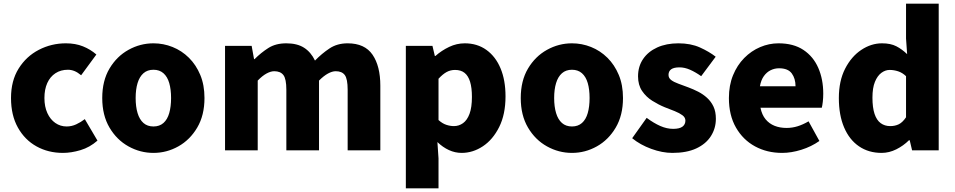

<svg xmlns="http://www.w3.org/2000/svg" viewBox="-20 -819 5205 1046"><path d="M323 14Q243 14 179 -21.5Q115 -57 77.5 -124Q40 -191 40 -285Q40 -379 81.5 -445.5Q123 -512 191.5 -547.5Q260 -583 339 -583Q391 -583 432 -566.5Q473 -550 505 -522L422 -409Q403 -425 385.5 -432Q368 -439 350 -439Q311 -439 282 -420Q253 -401 237.5 -366.5Q222 -332 222 -285Q222 -238 238 -203Q254 -168 281.5 -149Q309 -130 343 -130Q370 -130 395 -141.5Q420 -153 442 -170L511 -53Q469 -16 418.5 -1Q368 14 323 14Z M816 14Q744 14 680 -21.5Q616 -57 576.5 -124Q537 -191 537 -285Q537 -379 576.5 -445.5Q616 -512 680 -547.5Q744 -583 816 -583Q870 -583 920 -563Q970 -543 1009 -504.5Q1048 -466 1071 -411Q1094 -356 1094 -285Q1094 -191 1054.5 -124Q1015 -57 951.5 -21.5Q888 14 816 14ZM816 -130Q849 -130 870.5 -149Q892 -168 902 -203Q912 -238 912 -285Q912 -332 902 -366.5Q892 -401 870.5 -420Q849 -439 816 -439Q783 -439 761.5 -420Q740 -401 729.5 -366.5Q719 -332 719 -285Q719 -238 729.5 -203Q740 -168 761.5 -149Q783 -130 816 -130Z M1206 0V-569H1351L1364 -497H1367Q1402 -532 1442 -557.5Q1482 -583 1540 -583Q1599 -583 1636.5 -559Q1674 -535 1696 -489Q1733 -527 1775 -555Q1817 -583 1874 -583Q1967 -583 2009.5 -521Q2052 -459 2052 -352V0H1874V-330Q1874 -389 1858.5 -410Q1843 -431 1809 -431Q1790 -431 1767 -418.5Q1744 -406 1718 -380V0H1540V-330Q1540 -389 1524 -410Q1508 -431 1474 -431Q1455 -431 1432 -418.5Q1409 -406 1384 -380V0Z M2191 207V-569H2336L2349 -514H2352Q2386 -544 2427 -563.5Q2468 -583 2512 -583Q2580 -583 2630 -547Q2680 -511 2707 -446.5Q2734 -382 2734 -294Q2734 -196 2699.5 -127Q2665 -58 2610.5 -22Q2556 14 2495 14Q2459 14 2425.5 -1.5Q2392 -17 2363 -45L2369 44V207ZM2453 -132Q2480 -132 2502.5 -148Q2525 -164 2538 -199Q2551 -234 2551 -291Q2551 -341 2541 -373.5Q2531 -406 2511 -422Q2491 -438 2459 -438Q2434 -438 2413 -426.5Q2392 -415 2369 -390V-165Q2390 -146 2411.5 -139Q2433 -132 2453 -132Z M3096 14Q3024 14 2960 -21.5Q2896 -57 2856.5 -124Q2817 -191 2817 -285Q2817 -379 2856.5 -445.5Q2896 -512 2960 -547.5Q3024 -583 3096 -583Q3150 -583 3200 -563Q3250 -543 3289 -504.5Q3328 -466 3351 -411Q3374 -356 3374 -285Q3374 -191 3334.5 -124Q3295 -57 3231.5 -21.5Q3168 14 3096 14ZM3096 -130Q3129 -130 3150.5 -149Q3172 -168 3182 -203Q3192 -238 3192 -285Q3192 -332 3182 -366.5Q3172 -401 3150.5 -420Q3129 -439 3096 -439Q3063 -439 3041.5 -420Q3020 -401 3009.5 -366.5Q2999 -332 2999 -285Q2999 -238 3009.5 -203Q3020 -168 3041.5 -149Q3063 -130 3096 -130Z M3643 14Q3588 14 3528 -8Q3468 -30 3424 -66L3503 -177Q3542 -148 3577.5 -132.5Q3613 -117 3647 -117Q3682 -117 3698 -129Q3714 -141 3714 -162Q3714 -179 3698 -191Q3682 -203 3656 -213.5Q3630 -224 3601 -235Q3567 -249 3533.5 -270Q3500 -291 3478 -323.5Q3456 -356 3456 -403Q3456 -457 3483.5 -497.5Q3511 -538 3560.5 -560.5Q3610 -583 3676 -583Q3743 -583 3793 -560.5Q3843 -538 3879 -510L3800 -404Q3769 -426 3739.5 -439Q3710 -452 3682 -452Q3651 -452 3636.5 -441.5Q3622 -431 3622 -411Q3622 -394 3636.5 -383Q3651 -372 3676 -363Q3701 -354 3730 -343Q3757 -333 3783.5 -319.5Q3810 -306 3832 -286Q3854 -266 3867 -238.5Q3880 -211 3880 -172Q3880 -120 3853 -77.5Q3826 -35 3773.5 -10.5Q3721 14 3643 14Z M4241 14Q4159 14 4093.5 -21.5Q4028 -57 3989.5 -124Q3951 -191 3951 -285Q3951 -354 3973.5 -409Q3996 -464 4034.5 -503Q4073 -542 4121.5 -562.5Q4170 -583 4221 -583Q4303 -583 4357 -547Q4411 -511 4438 -449Q4465 -387 4465 -309Q4465 -285 4462.5 -264Q4460 -243 4457 -232H4123Q4131 -193 4151 -169Q4171 -145 4200 -133.5Q4229 -122 4265 -122Q4296 -122 4325 -131Q4354 -140 4385 -158L4444 -51Q4400 -20 4345.5 -3Q4291 14 4241 14ZM4120 -349H4314Q4314 -391 4293.5 -419Q4273 -447 4224 -447Q4200 -447 4178.5 -436.5Q4157 -426 4141.5 -404.5Q4126 -383 4120 -349Z M4783 14Q4712 14 4659.5 -22Q4607 -58 4578.5 -125Q4550 -192 4550 -285Q4550 -378 4584 -444.5Q4618 -511 4672 -547Q4726 -583 4785 -583Q4832 -583 4863 -567Q4894 -551 4922 -524L4916 -609V-799H5094V0H4949L4936 -55H4932Q4902 -25 4863 -5.5Q4824 14 4783 14ZM4830 -132Q4856 -132 4876.5 -142Q4897 -152 4916 -180V-404Q4896 -423 4873 -430.5Q4850 -438 4827 -438Q4803 -438 4781.5 -422Q4760 -406 4746.5 -373Q4733 -340 4733 -287Q4733 -233 4744.5 -198.5Q4756 -164 4778 -148Q4800 -132 4830 -132Z"/></svg>

Font: Noto Sans JP Thin Black
Style: Regular
Weight: 900
Version: Version 2.004-H2;hotconv 1.0.118;makeotfexe 2.5.65603